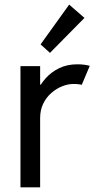

<svg xmlns="http://www.w3.org/2000/svg" viewBox="-20 -800 406 820"><path d="M67.4 0V-517.6H151.4V-438.5H165L136.7 -406.2Q150.9 -438.5 175 -465.6Q199.2 -492.7 233.2 -509Q267.1 -525.4 310.5 -525.4Q327.6 -525.4 342.5 -523.2Q357.4 -521 363.3 -518.6L329.1 -437.5Q326.2 -439 315.9 -440.2Q305.7 -441.4 293 -441.4Q270.5 -441.4 245.8 -431.6Q221.2 -421.9 199.7 -403.3Q178.2 -384.8 164.8 -357.7Q151.4 -330.6 151.4 -295.9V0ZM193.4 -574.2 153.3 -610.4 275.4 -780.3 340.8 -723.6Z"/></svg>

Font: Reddit Sans
Style: Regular
Weight: 400
Designer: Stephen Hutchings
Foundry: Reddit
Version: Version 1.014